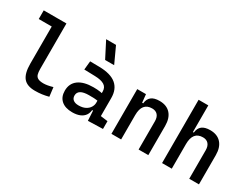

<svg xmlns="http://www.w3.org/2000/svg" viewBox="-72 -1354 2487 1924"><g transform="rotate(30 1172.0 -392.5)"><path d="M370.1 9.8Q277.8 9.8 236.8 -40.5Q195.8 -90.8 195.8 -201.7V-732.4H308.1V-206.5Q308.1 -168 315.4 -143.8Q322.8 -119.6 344.7 -108.2Q366.7 -96.7 409.2 -96.7Q450.2 -96.7 514.2 -115.2L526.9 -10.7Q486.8 0 449.7 4.9Q412.6 9.8 370.1 9.8ZM45.4 -632.3V-732.4H204.6V-632.3Z M981.9 4.9 973.6 -148.4 963.9 -198.7V-322.8Q963.9 -371.6 927.7 -394.3Q891.6 -417 820.3 -418.9L693.8 -422.4L703.6 -522.5L810.5 -521Q942.4 -519 1006.6 -465.6Q1070.8 -412.1 1070.8 -309.6V-101.1L1153.8 -90.3V0ZM801.8 9.8Q720.2 9.8 675.3 -29.8Q630.4 -69.3 630.4 -141.6Q630.4 -225.1 691.2 -269.8Q752 -314.5 863.8 -314.5Q908.7 -314.5 943.6 -309.1Q978.5 -303.7 1007.8 -293.5L986.3 -213.4Q954.1 -220.7 924.6 -221.9Q895 -223.1 864.3 -223.1Q738.8 -223.1 738.8 -147.9Q738.8 -116.2 760.7 -98.9Q782.7 -81.5 822.8 -81.5Q869.6 -81.5 901.1 -98.1Q932.6 -114.7 948.2 -140.4Q963.9 -166 963.9 -192.9V-242.2L990.2 -109.4H949.2L965.8 -125Q965.8 -80.1 945.6 -50Q925.3 -20 888.7 -5.1Q852.1 9.8 801.8 9.8ZM826.7 -609.4 731.4 -794.9H845.7L931.2 -609.4Z M1565.9 0V-327.1Q1565.9 -374 1543.2 -399.4Q1520.5 -424.8 1479 -424.8Q1363.8 -424.8 1363.8 -281.2L1333.5 -423.8H1374Q1379.4 -476.1 1411.6 -501.7Q1443.8 -527.3 1506.3 -527.3Q1588.4 -527.3 1633.3 -477.5Q1678.2 -427.7 1678.2 -336.9V0ZM1251.5 0V-517.6H1352.5L1363.8 -408.2V0Z M2151.9 0V-329.6Q2151.9 -377 2129.2 -402.8Q2106.4 -428.7 2064.9 -428.7Q1949.7 -428.7 1949.7 -283.7L1919.4 -423.8H1960Q1965.3 -476.1 1997.6 -501.7Q2029.8 -527.3 2092.3 -527.3Q2174.3 -527.3 2219.2 -477.5Q2264.2 -427.7 2264.2 -336.9V0ZM1837.4 0V-732.4H1949.7V0Z"/></g></svg>

Font: Cascadia Code Medium
Style: Regular
Weight: 500
Monospace: yes
Designer: Aaron Bell
Foundry: Saja Typeworks
Version: Version 2407.024